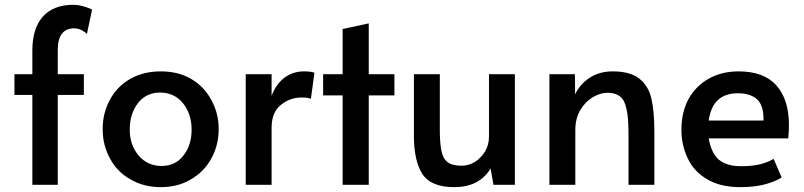

<svg xmlns="http://www.w3.org/2000/svg" viewBox="-20 -767 3337 797"><path d="M114.3 -373Q95.7 -373 40 -373Q40 -394.5 40 -459Q58.6 -459 114.3 -459Q114.3 -483.4 114.3 -557.6Q114.3 -648.4 157.2 -697.3Q201.2 -747.1 285.2 -747.1Q319.3 -747.1 362.3 -727.5Q355.5 -694.3 340.8 -626Q334 -633.8 319.3 -641.6Q304.7 -649.4 288.1 -649.4Q220.7 -649.4 219.7 -561.5Q219.7 -527.3 219.7 -459Q247.1 -459 328.1 -459Q328.1 -437.5 328.1 -373Q300.8 -373 219.7 -373Q219.7 -279.3 219.7 0Q193.4 0 114.3 0Q114.3 -92.8 114.3 -373Z M521.5 -22.5Q465.8 -53.7 436.5 -109.4Q406.2 -164.1 406.2 -231.4Q406.2 -296.9 435.5 -351.6Q464.8 -407.2 520.5 -439.5Q575.2 -470.7 647.5 -470.7Q719.7 -470.7 773.4 -439.5Q828.1 -407.2 857.4 -351.6Q887.7 -296.9 887.7 -231.4Q887.7 -164.1 857.4 -109.4Q827.1 -53.7 772.5 -22.5Q718.8 9.8 647.5 9.8Q576.2 9.8 521.5 -22.5ZM741.2 -121.1Q775.4 -164.1 775.4 -228.5Q775.4 -293.9 739.3 -338.9Q703.1 -382.8 644.5 -382.8Q586.9 -382.8 552.7 -338.9Q518.6 -294.9 518.6 -228.5Q518.6 -165 555.7 -121.1Q592.8 -78.1 650.4 -78.1Q708 -78.1 741.2 -121.1Z M1000 -459Q1026.4 -459 1107.4 -459Q1107.4 -436.5 1107.4 -369.1Q1124 -415 1159.2 -443.4Q1195.3 -470.7 1241.2 -470.7Q1273.4 -470.7 1285.2 -464.8Q1280.3 -428.7 1270.5 -356.4Q1261.7 -362.3 1231.4 -362.3Q1184.6 -362.3 1146.5 -332Q1107.4 -301.8 1107.4 -236.3Q1107.4 -157.2 1107.4 0Q1081.1 0 1000 0Q1000 -115.2 1000 -459Z M1402.3 -371.1Q1381.8 -371.1 1321.3 -371.1Q1321.3 -392.6 1321.3 -459Q1340.8 -459 1402.3 -459Q1402.3 -505.9 1402.3 -646.5Q1429.7 -652.3 1510.7 -669.9Q1510.7 -617.2 1510.7 -459Q1537.1 -459 1617.2 -459Q1617.2 -436.5 1617.2 -371.1Q1590.8 -371.1 1510.7 -371.1Q1510.7 -278.3 1510.7 0Q1483.4 0 1402.3 0Q1402.3 -92.8 1402.3 -371.1Z M1732.4 -45.9Q1698.2 -101.6 1698.2 -202.1Q1698.2 -288.1 1698.2 -459Q1724.6 -459 1805.7 -459Q1805.7 -401.4 1805.7 -228.5Q1805.7 -171.9 1812.5 -140.6Q1818.4 -109.4 1837.9 -93.8Q1857.4 -79.1 1896.5 -79.1Q1924.8 -79.1 1951.2 -94.7Q1976.6 -111.3 1993.2 -137.7Q2009.8 -166 2009.8 -199.2Q2009.8 -286.1 2009.8 -459Q2036.1 -459 2117.2 -459Q2117.2 -344.7 2117.2 0Q2094.7 0 2028.3 0Q2025.4 -16.6 2016.6 -67.4Q1992.2 -28.3 1954.1 -8.8Q1917 9.8 1864.3 9.8Q1768.6 9.8 1732.4 -45.9Z M2260.7 -459Q2287.1 -459 2366.2 -459Q2367.2 -438.5 2367.2 -375Q2386.7 -417 2427.7 -444.3Q2468.8 -470.7 2523.4 -470.7Q2594.7 -470.7 2632.8 -441.4Q2670.9 -412.1 2683.6 -359.4Q2696.3 -305.7 2696.3 -220.7Q2696.3 -147.5 2696.3 0Q2669.9 0 2588.9 0Q2588.9 -54.7 2588.9 -217.8Q2588.9 -304.7 2571.3 -343.8Q2554.7 -381.8 2501 -381.8Q2471.7 -381.8 2440.4 -363.3Q2409.2 -344.7 2388.7 -309.6Q2368.2 -275.4 2368.2 -227.5Q2368.2 -152.3 2368.2 0Q2341.8 0 2260.7 0Q2260.7 -115.2 2260.7 -459Z M2916 -22.5Q2860.4 -54.7 2835 -109.4Q2808.6 -164.1 2808.6 -228.5Q2808.6 -301.8 2838.9 -357.4Q2870.1 -412.1 2923.8 -441.4Q2977.5 -470.7 3045.9 -470.7Q3151.4 -470.7 3203.1 -412.1Q3254.9 -353.5 3254.9 -248Q3254.9 -220.7 3252 -192.4Q3141.6 -192.4 2921.9 -192.4Q2932.6 -130.9 2964.8 -103.5Q2998 -77.1 3055.7 -77.1Q3103.5 -77.1 3134.8 -85Q3166 -92.8 3191.4 -107.4Q3203.1 -81.1 3224.6 -30.3Q3199.2 -13.7 3156.2 -2Q3113.3 9.8 3052.7 9.8Q2970.7 9.8 2916 -22.5ZM3149.4 -266.6Q3150.4 -329.1 3123 -354.5Q3094.7 -379.9 3043 -379.9Q2937.5 -379.9 2921.9 -266.6Q2998 -266.6 3149.4 -266.6Z"/></svg>

Font: Alata=Ham
Style: Regular
Weight: 400
Designer: Spyros Zevelakis, Eben Sorkin
Version: Version 1.004